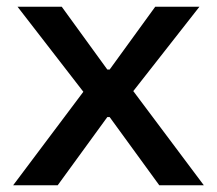

<svg xmlns="http://www.w3.org/2000/svg" viewBox="-20 -549 644 569"><path d="M19 0 227 -277 32 -529H163L298 -343H305L440 -529H571L375 -279L584 0H452L305 -202H298L151 0Z"/></svg>

Font: Hubot Sans Medium
Style: Regular
Weight: 500
Designer: Deni Anggara
Foundry: GitHub, Inc., Subsidiary of Microsoft Corporation
Version: Version 2.000